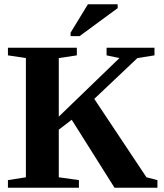

<svg xmlns="http://www.w3.org/2000/svg" viewBox="-20 -878 765 898"><path d="M702.6 -654.8V-619.1L622.6 -606.4L420.9 -415.5L665 -48.8L716.3 -35.6V0H515.6L315.4 -317.9L254.9 -271.5V-48.8L349.1 -35.6V0H17.1V-35.6L101.1 -48.8V-606.4L17.1 -619.1V-654.8H339.4V-619.1L254.9 -606.4V-332.5L538.6 -606.4L478.5 -619.1V-654.8ZM310.1 -709V-725.1L391.1 -857.9H530.3V-839.8L352.1 -709Z"/></svg>

Font: Liberation Serif
Style: Bold
Weight: 700
Designer: Steve Matteson
Foundry: Ascender Corporation
Version: Version 2.1.5